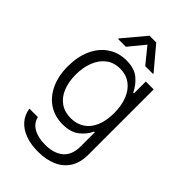

<svg xmlns="http://www.w3.org/2000/svg" viewBox="-279 -827 1129 1129"><g transform="rotate(45 285.0 -263.0)"><path d="M61.5 66.4H131.8Q141.1 107.9 179.4 129.6Q217.8 151.4 276.4 151.4Q350.6 151.4 391.1 116Q431.6 80.6 431.6 9.8V-107.4H425.8Q406.7 -64.9 367.9 -35.4Q329.1 -5.9 263.7 -5.9Q200.2 -5.9 150.6 -37.8Q101.1 -69.8 73 -129.6Q44.9 -189.5 44.9 -269.5Q44.9 -349.6 72.5 -410.4Q100.1 -471.2 149.9 -504.6Q199.7 -538.1 264.6 -538.1Q330.6 -538.1 367.9 -507.3Q405.3 -476.6 426.8 -431.6H432.6V-530.3H498V13.7Q498 79.1 470 123Q441.9 167 391.8 188.5Q341.8 210 276.4 210Q217.3 210 171.1 193.4Q125 176.8 96.4 144.5Q67.9 112.3 61.5 66.4ZM432.6 -267.6Q432.6 -329.1 413.8 -376.7Q395 -424.3 358.9 -450.9Q322.8 -477.5 272.5 -477.5Q221.7 -477.5 185.5 -450Q149.4 -422.4 130.9 -374.8Q112.3 -327.1 112.3 -267.6Q112.3 -207.5 130.9 -161.9Q149.4 -116.2 185.5 -90.8Q221.7 -65.4 272.5 -65.4Q322.3 -65.4 358.4 -89.6Q394.5 -113.8 413.6 -159.4Q432.6 -205.1 432.6 -267.6ZM286.1 -690.4 205.1 -591.8H140.6V-596.7L257.8 -736.3H313.5L430.7 -596.7V-591.8H366.2Z"/></g></svg>

Font: Pretendard Light
Style: Regular
Weight: 300
Designer: Base glyphs from Inter by Rasmus Andersson; Hangeul glyphs from Noto Sans CJK(Source Han Sans) by Jang Soo-young and Kan
Foundry: Kil Hyung-jin
Version: Version 1.309